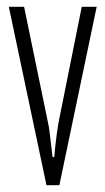

<svg xmlns="http://www.w3.org/2000/svg" viewBox="-20 -546 311 566"><path d="M117 0 6 -526H51L122 -182Q124 -175 126 -157.5Q128 -140 130.5 -120Q133 -100 135 -83H140Q141 -97 143 -115.5Q145 -134 147.5 -152Q150 -170 152 -182L221 -526H265L155 0Z"/></svg>

Font: Archivo ExtraCondensed Thin
Style: Regular
Weight: 250
Width: 2
Designer: Hector Gatti
Foundry: Omnibus-Type
Version: Version 2.001